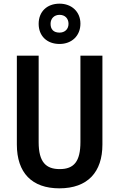

<svg xmlns="http://www.w3.org/2000/svg" viewBox="-20 -1084 651 1048"><path d="M305 -844C372 -844 419 -889 419 -955C419 -1020 371 -1064 305 -1064C236 -1064 191 -1020 191 -954C191 -888 236 -844 305 -844ZM305 -906C272 -906 256 -924 256 -954C256 -983 276 -1003 305 -1003C335 -1003 354 -983 354 -954C354 -924 333 -906 305 -906ZM539 -295V-780H419V-309C419 -203 384 -161 306 -161C231 -161 191 -199 191 -308V-780H72V-295C72 -141 154 -56 304 -56C459 -56 539 -145 539 -295Z"/></svg>

Font: Noto Sans Malayalam UI Condensed SemiBold
Style: Regular
Weight: 600
Width: 3
Designer: Jelle Bosma - Monotype Design Team
Foundry: Monotype Imaging Inc.
Version: Version 2.104